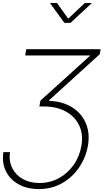

<svg xmlns="http://www.w3.org/2000/svg" viewBox="-32 -1059 698 1294"><path d="M-9.3 -33.7H35.2Q26.9 26.9 50.5 74Q74.2 121.1 122.1 147.7Q169.9 174.3 233.9 174.3Q305.2 174.3 365 141.6Q424.8 108.9 464.8 51.8Q504.9 -5.4 517.1 -79.1Q529.3 -154.3 502.2 -212.6Q475.1 -271 416.3 -304.9Q357.4 -338.9 274.4 -341.3H233.4L240.2 -380.4L576.7 -685.1H137.7L145 -727.5H646L640.6 -693.8L298.8 -383.3V-379.4Q390.6 -375.5 454.1 -335.7Q517.6 -295.9 546.1 -229.5Q574.7 -163.1 561 -79.6Q547.4 0.5 502.4 67.6Q457.5 134.8 387.5 175Q317.4 215.3 229.5 215.3Q152.3 215.3 94.5 183.8Q36.6 152.3 8.3 95.9Q-20 39.6 -9.3 -33.7ZM352.1 -1038.6 427.7 -933.1 539.6 -1038.6H586.4V-1038.1L443.4 -904.8H401.9L305.2 -1038.1V-1038.6Z"/></svg>

Font: Inter Display ExtraLight
Style: Italic
Weight: 200
Italic angle: -9.39999°
Designer: Rasmus Andersson
Foundry: rsms
Version: Version 4.000;git-a52131595